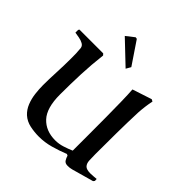

<svg xmlns="http://www.w3.org/2000/svg" viewBox="-243 -1118 1309 1309"><g transform="rotate(45 411.5 -464.0)"><path d="M563 -88Q563 -161 563 -245Q563 -329 562.5 -411Q562 -493 560.5 -561Q559 -629 556 -671L696 -717L711 -709Q705 -681 701 -650.5Q697 -620 695 -589Q691 -486 690 -383.5Q689 -281 689 -180Q689 -146 690.5 -119.5Q692 -93 706 -78Q720 -63 758 -63Q772 -63 787 -64.5Q802 -66 815 -67L816 -49L808 -39L651 5Q641 8 631 9Q621 10 611 10Q587 10 577 -5.5Q567 -21 562 -39L551 -44Q499 -23 443.5 -7.5Q388 8 332 8Q289 8 246 -1Q203 -10 172 -38Q144 -64 129 -101.5Q114 -139 109 -181Q104 -223 104 -260Q104 -316 107.5 -387Q111 -458 111 -524Q111 -552 110.5 -573Q110 -594 107 -622Q104 -640 87 -649.5Q70 -659 48 -663Q26 -667 7 -670V-696L12 -704H241L251 -693Q239 -593 235 -495.5Q231 -398 231 -297Q231 -168 284.5 -110.5Q338 -53 429 -53Q464 -53 498.5 -64Q533 -75 563 -88ZM261 -892 320 -938 333 -936 443 -773 423 -738Z"/></g></svg>

Font: Aref Ruqaa Ink
Style: Bold
Weight: 700
Designer: Abdullah Aref
Version: Version 1.005